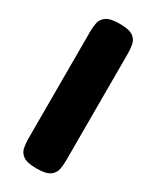

<svg xmlns="http://www.w3.org/2000/svg" viewBox="-183 -744 655 805"><g transform="rotate(30 144.5 -341.0)"><path d="M144 9Q99 9 80 -4.5Q61 -18 57 -39.5Q53 -61 53 -83V-600Q53 -622 57 -643Q61 -664 80 -677.5Q99 -691 145 -691Q191 -691 209.5 -677.5Q228 -664 232 -643Q236 -622 236 -599V-82Q236 -60 232 -39Q228 -18 209 -4.5Q190 9 144 9Z"/></g></svg>

Font: Fredoka SemiExpanded
Style: Bold
Weight: 700
Width: 6
Designer: Ben Nathan
Foundry: Milena B. Brandão, Ben Nathan
Version: Version 2.001